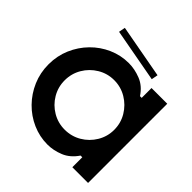

<svg xmlns="http://www.w3.org/2000/svg" viewBox="-220 -1019 1200 1200"><g transform="rotate(45 379.5 -419.0)"><path d="M590 -700H729V0H590V-88H575Q538 -33 485 -11.5Q432 10 380 10Q310 10 246.5 -18Q183 -46 134.5 -95.5Q86 -145 58 -210Q30 -275 30 -350Q30 -425 58 -490Q86 -555 134.5 -604.5Q183 -654 246.5 -682Q310 -710 380 -710Q432 -710 485.5 -689Q539 -668 575 -613H590ZM390 -132Q450 -132 500 -161.5Q550 -191 580 -241Q610 -291 610 -350Q610 -410 580 -460Q550 -510 500 -540Q450 -570 390 -570Q331 -570 281 -540Q231 -510 201.5 -460Q172 -410 172 -350Q172 -291 201.5 -241Q231 -191 281 -161.5Q331 -132 390 -132ZM560 -783 552 -740 198 -805 206 -848Z"/></g></svg>

Font: Vina Sans
Style: Regular
Weight: 400
Designer: Andree Nguyen
Foundry: Nguyen Type Foundry
Version: Version 1.002; ttfautohint (v1.8.4.7-5d5b);gftools[0.9.28]